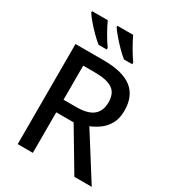

<svg xmlns="http://www.w3.org/2000/svg" viewBox="-220 -1064 1073 1186"><g transform="rotate(30 316.5 -470.5)"><path d="M295 -714Q432 -714 497.5 -663Q563 -612 563 -508Q563 -453 542.5 -415.5Q522 -378 490 -354.5Q458 -331 423 -317L623 0H499L327 -289H203V0H95V-714ZM288 -622H203V-379H293Q376 -379 414 -410.5Q452 -442 452 -504Q452 -568 412 -595Q372 -622 288 -622ZM375 -941Q391 -907 415.5 -864.5Q440 -822 461 -793V-781H402Q379 -799 351 -827.5Q323 -856 298.5 -885Q274 -914 263 -931V-941ZM194 -941Q209 -907 233.5 -864.5Q258 -822 279 -793V-781H221Q198 -799 169.5 -827.5Q141 -856 116.5 -885Q92 -914 82 -931V-941Z"/></g></svg>

Font: Noto Sans Medium
Style: Regular
Weight: 500
Designer: Monotype Design Team
Foundry: Monotype Imaging Inc.
Version: Version 2.007